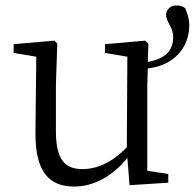

<svg xmlns="http://www.w3.org/2000/svg" viewBox="-20 -670 714 704"><path d="M522 -419C616 -430 674 -493 674 -578C674 -601 667 -621 659 -640C647 -649 635 -650 626 -650C603 -650 589 -632 589 -616C589 -589 615 -570 615 -535C615 -486 589 -455 522 -443L524 -510L513 -521L365 -508V-476L447 -462L445 -130C394 -77 339 -50 282 -50C217 -50 185 -86 185 -190V-358L190 -510L180 -521L30 -508V-476L113 -462L110 -184C109 -37 162 14 252 14C322 14 391 -22 447 -91L455 9L597 0V-32L520 -44V-358Z"/></svg>

Font: Noto Serif CJK JP
Style: Regular
Weight: 400
Designer: Ryoko NISHIZUKA 西塚涼子 (kana & ideographs); Frank Grießhammer (Latin, Greek & Cyrillic); Wenlong ZHANG 张文龙 (bopomofo); San
Foundry: Adobe Systems Incorporated
Version: Version 1.000;PS 1;hotconv 16.6.53;makeotf.lib2.5.65590